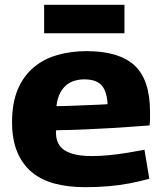

<svg xmlns="http://www.w3.org/2000/svg" viewBox="-20 -766 674 796"><path d="M333 10Q262 10 206 -5Q150 -20 111 -53Q72 -86 51 -137Q30 -188 30 -260Q30 -340 54 -396Q78 -452 120 -487Q162 -522 218 -538Q274 -554 339 -554Q474 -554 538 -494.5Q602 -435 602 -302Q602 -292 602 -276Q602 -260 600 -246Q572 -244 531.5 -241Q491 -238 441 -235Q391 -232 333.5 -229.5Q276 -227 213 -226Q212 -223 212 -220Q212 -217 212 -213Q213 -181 228.5 -160.5Q244 -140 277 -129.5Q310 -119 361 -119Q394 -119 430.5 -122.5Q467 -126 504.5 -132Q542 -138 579 -145L599 -25Q560 -14 518 -6Q476 2 430.5 6Q385 10 333 10ZM214 -326Q247 -326 279 -327.5Q311 -329 339.5 -330Q368 -331 390 -332Q412 -333 426 -334Q424 -371 413.5 -393.5Q403 -416 382.5 -426.5Q362 -437 329 -437Q309 -437 290 -431.5Q271 -426 255.5 -413.5Q240 -401 229 -380Q218 -359 214 -326ZM163 -628V-746H496V-628Z"/></svg>

Font: Georama SemiExpanded
Style: Bold
Weight: 700
Width: 6
Designer: Jean-Baptiste Levee
Foundry: Production Type
Version: Version 1.001